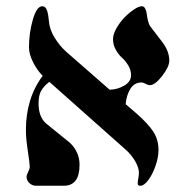

<svg xmlns="http://www.w3.org/2000/svg" viewBox="-20 -576 610 608"><path d="M327.1 -292Q350.1 -292 372.6 -304.4Q395 -316.9 395 -337.9Q395 -354.5 386 -369.1Q377 -383.8 366.5 -393.1Q356 -402.3 346.9 -418Q337.9 -433.6 337.9 -452.1Q337.9 -467.3 348.6 -486.3Q359.4 -505.4 374 -520.5Q388.7 -535.6 404.1 -545.9Q419.4 -556.2 429.2 -556.2Q436 -556.2 439.9 -548.6Q443.8 -541 444.8 -531.2Q445.8 -521.5 448.7 -509.8Q451.7 -498 456.1 -492.2L493.2 -443.8Q516.1 -414.1 516.1 -383.8Q516.1 -364.7 493.4 -335.4Q470.7 -306.2 454.1 -306.2Q449.7 -306.2 441.4 -310.5Q433.1 -314.9 428.2 -314.9Q405.3 -314.9 392.8 -294.7Q380.4 -274.4 377.9 -246.1L412.1 -216.8Q447.3 -186 464.6 -160.4Q481.9 -134.8 481.9 -101.1Q481.9 -77.6 472.4 -50.5Q462.9 -23.4 449.5 -5.6Q436 12.2 424.8 12.2Q416 12.2 416 4.9Q416 -0.5 418 -11.5Q419.9 -22.5 419.9 -28.8Q419.9 -44.9 408 -65.7Q396 -86.4 377 -103L136.2 -316.9Q117.7 -302.2 109.9 -287.8Q102.1 -273.4 102.1 -249Q102.1 -204.6 127 -184.1L201.2 -124Q231.9 -94.7 231.9 -54.2Q231.9 12.2 182.1 12.2H94.2Q82 12.2 73 3.7Q64 -4.9 64 -17.1Q64 -21 69.1 -31.2Q74.2 -41.5 74.2 -47.9Q74.2 -58.1 68.1 -97.9Q62 -137.7 62 -163.1Q62 -265.1 115.2 -335.9Q98.6 -352.1 85.2 -378.2Q71.8 -404.3 71.8 -425.8Q71.8 -471.7 84 -513.9Q96.2 -556.2 113.8 -556.2Q119.6 -556.2 123.5 -552.2Q127.4 -548.3 129.6 -540.8Q131.8 -533.2 132.8 -526.6Q133.8 -520 134.8 -509.8Q136.7 -482.4 153.6 -455.6Q170.4 -428.7 191.9 -410.2Z"/></svg>

Font: Flanker Steampunk
Style: Bold
Weight: 700
Designer: Alexey Kryukov, Leonardo Di Lena
Foundry: Alexey Kryukov, Leonardo Di Lena
Version: 1.210